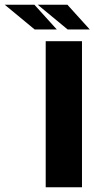

<svg xmlns="http://www.w3.org/2000/svg" viewBox="-174 -795 401 815"><path d="M20 -620H174V0H20ZM-27 -670 -154 -775H-28L67 -670ZM113 -670 -14 -775H112L207 -670Z"/></svg>

Font: Smooch Sans Thin Black
Style: Regular
Weight: 900
Version: Version 1.010